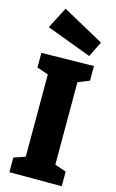

<svg xmlns="http://www.w3.org/2000/svg" viewBox="-145 -1035 658 1091"><g transform="rotate(15 184.0 -490.0)"><path d="M338 -707V-621L271 -594V-109L338 -86V0H30V-86L97 -109V-593L30 -616V-702ZM342 -846 297 -755 33 -854 98 -980Z"/></g></svg>

Font: Bitter Pro ExtraBold
Style: Regular
Weight: 800
Designer: Sol Matas, and Bitter project Authors
Foundry: Sol Matas
Version: Version 1.010